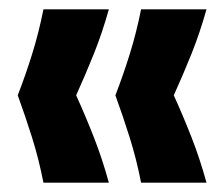

<svg xmlns="http://www.w3.org/2000/svg" viewBox="-20 -470 480 411"><path d="M73 -79Q63 -130 48.5 -176Q34 -222 18 -266Q35 -310 49 -355Q63 -400 73 -450H213Q199 -400 181 -355Q163 -310 143 -266Q163 -222 181 -176Q199 -130 213 -79ZM282 -79Q272 -130 257.5 -176Q243 -222 227 -266Q244 -310 258 -355Q272 -400 282 -450H422Q408 -400 390 -355Q372 -310 352 -266Q372 -222 390 -176Q408 -130 422 -79Z"/></svg>

Font: Bricolage Grotesque 24pt Condensed
Style: Bold
Weight: 700
Width: 3
Designer: Mathieu Triay
Foundry: Atelier Triay
Version: Version 1.001;gftools[0.9.33.dev8+g029e19f]